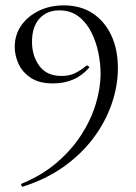

<svg xmlns="http://www.w3.org/2000/svg" viewBox="-20 -419 505 714"><path d="M176.8 -108.8Q125.2 -108.8 93.9 -130Q62.6 -151.1 48.7 -182.3Q34.8 -213.6 34.8 -243.8Q34.8 -289.9 59.1 -324.4Q83.4 -359 124.7 -379Q166 -399 217.2 -399Q279.4 -399 324.1 -369.8Q368.8 -340.6 393.6 -288.1Q418.4 -235.6 418.4 -165.6Q418.4 -98.6 394.8 -31.1Q371.2 36.4 325.9 96.3Q280.6 156.2 214.7 202.5Q148.8 248.8 65 275Q62 276 59.5 271Q57 266 61 263.9Q134.3 233.8 189.5 187.1Q244.6 140.3 281.3 84.1Q317.9 27.8 335.9 -31.5Q354 -90.8 354 -146Q354 -181.8 345.9 -222.3Q337.8 -262.8 319.7 -298.9Q301.6 -335 272.3 -357.7Q243 -380.4 200.8 -380.4Q153.6 -380.4 126.3 -349.5Q99 -318.6 99 -263.2Q99 -211.4 126.3 -174Q153.6 -136.6 208.6 -136.6Q235.4 -136.6 255.5 -145.3Q275.6 -154 300.4 -174Q303.2 -177 308.2 -173.5Q313.2 -170 311.2 -167Q260.8 -108.8 176.8 -108.8Z"/></svg>

Font: Cormorant Garamond Light
Style: Regular
Weight: 300
Designer: Christian Thalmann (Catharsis Fonts)
Foundry: Catharsis Fonts
Version: Version 4.001